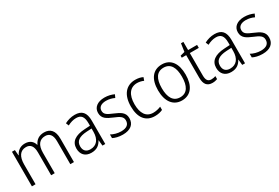

<svg xmlns="http://www.w3.org/2000/svg" viewBox="64 -1604 3725 2559"><g transform="rotate(-30 1926.0 -324.0)"><path d="M577 -542C501 -542 450 -506 422 -444H418C401 -505 355 -542 282 -542C206 -542 160 -499 136 -447H132L125 -532H80V0H136V-304C136 -423 181 -493 272 -493C336 -493 376 -452 376 -352V0H431V-313C431 -432 479 -493 567 -493C631 -493 671 -451 671 -355V0H727V-359C727 -485 672 -542 577 -542Z M1048 -541C992 -541 938 -525 893 -501L911 -457C956 -481 1000 -494 1044 -494C1118 -494 1154 -455 1154 -352V-313L1070 -308C924 -300 845 -245 845 -139C845 -49 898 10 993 10C1080 10 1124 -30 1155 -87H1157L1166 0H1209V-358C1209 -485 1158 -541 1048 -541ZM1076 -266 1154 -270V-217C1153 -105 1101 -37 1004 -37C941 -37 903 -72 903 -139C903 -219 959 -259 1076 -266Z M1660 -138C1660 -228 1595 -259 1511 -295C1429 -330 1386 -349 1386 -408C1386 -463 1431 -494 1504 -494C1549 -494 1596 -482 1631 -464L1652 -510C1611 -529 1562 -542 1506 -542C1399 -542 1332 -489 1332 -406C1332 -318 1393 -288 1480 -251C1563 -217 1605 -193 1605 -136C1605 -75 1566 -39 1478 -39C1422 -39 1367 -56 1326 -79V-23C1361 -5 1412 10 1477 10C1595 10 1660 -44 1660 -138Z M1971 10C2018 10 2060 0 2091 -15V-65C2056 -50 2016 -40 1973 -40C1862 -40 1811 -128 1811 -263C1811 -409 1872 -492 1981 -492C2013 -492 2049 -484 2079 -470L2096 -517C2065 -533 2025 -542 1980 -542C1841 -542 1754 -442 1754 -262C1754 -89 1830 10 1971 10Z M2600 -267C2600 -436 2528 -542 2390 -542C2252 -542 2175 -441 2175 -267C2175 -96 2253 10 2387 10C2527 10 2600 -96 2600 -267ZM2233 -267C2233 -411 2283 -493 2389 -493C2498 -493 2543 -404 2543 -267C2543 -124 2495 -39 2388 -39C2281 -39 2233 -125 2233 -267Z M2866 -38C2812 -38 2791 -73 2791 -141V-486H2929V-532H2791V-658H2754L2736 -535L2667 -517V-486H2735V-139C2735 -36 2776 10 2856 10C2886 10 2912 4 2932 -4V-50C2915 -43 2891 -38 2866 -38Z M3199 -541C3143 -541 3089 -525 3044 -501L3062 -457C3107 -481 3151 -494 3195 -494C3269 -494 3305 -455 3305 -352V-313L3221 -308C3075 -300 2996 -245 2996 -139C2996 -49 3049 10 3144 10C3231 10 3275 -30 3306 -87H3308L3317 0H3360V-358C3360 -485 3309 -541 3199 -541ZM3227 -266 3305 -270V-217C3304 -105 3252 -37 3155 -37C3092 -37 3054 -72 3054 -139C3054 -219 3110 -259 3227 -266Z M3811 -138C3811 -228 3746 -259 3662 -295C3580 -330 3537 -349 3537 -408C3537 -463 3582 -494 3655 -494C3700 -494 3747 -482 3782 -464L3803 -510C3762 -529 3713 -542 3657 -542C3550 -542 3483 -489 3483 -406C3483 -318 3544 -288 3631 -251C3714 -217 3756 -193 3756 -136C3756 -75 3717 -39 3629 -39C3573 -39 3518 -56 3477 -79V-23C3512 -5 3563 10 3628 10C3746 10 3811 -44 3811 -138Z"/></g></svg>

Font: Noto Sans SemiCondensed Light
Style: Regular
Weight: 300
Width: 4
Designer: Monotype Design Team
Foundry: Monotype Imaging Inc.
Version: Version 2.013